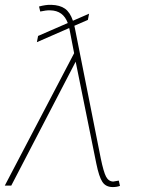

<svg xmlns="http://www.w3.org/2000/svg" viewBox="-42 -757 601 783"><path d="M321.3 -701.2 316.4 -675.8 261.2 -651.9Q262.7 -646.5 263.7 -640.6L369.1 -110.4Q380.4 -55.7 390.6 -36.4Q400.9 -17.1 419.9 -16.6Q428.2 -17.6 442.4 -20.5L447.3 1Q434.6 5.9 418 5.9Q389.6 5.9 375.7 -14.9Q361.8 -35.6 350.6 -90.8L269.5 -491.2L266.6 -505.4L3.9 0H-22.5L260.3 -540L242.2 -633.8Q241.2 -638.2 240.2 -642.6L108.4 -585L113.3 -610.4L234.4 -663.1Q215.8 -713.9 163.1 -714.8Q154.3 -715.3 144 -713.9Q133.8 -712.4 122.1 -710L117.2 -730.5Q129.9 -733.9 142.3 -735.8Q154.8 -737.8 167 -737.3Q202.1 -736.3 222.9 -721.7Q243.7 -707 255.4 -672.4Z"/></svg>

Font: Inter Display Thin
Style: Italic
Weight: 100
Italic angle: -9.39999°
Designer: Rasmus Andersson
Foundry: rsms
Version: Version 4.000;git-a52131595